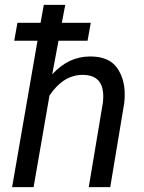

<svg xmlns="http://www.w3.org/2000/svg" viewBox="-20 -770 594 790"><path d="M353.5 -676.3H234.4L248.5 -750H160.2L147 -676.3H51.8L38.6 -602.5H134.3L29.8 0H118.2L183.6 -377C221.7 -433.6 267.1 -461.9 319.8 -461.9C320.8 -461.9 322.3 -461.9 323.2 -461.9C371.6 -460.9 398.4 -437.5 403.8 -392.1C404.8 -385.7 404.8 -379.4 404.8 -372.6C404.8 -364.7 404.3 -356.4 403.3 -347.7L345.2 0H433.6L491.2 -346.2C492.7 -358.4 493.2 -370.6 493.2 -381.8C493.2 -425.3 482.4 -461.9 460.9 -491.7C439.5 -521.5 403.8 -537.1 354.5 -537.6C353 -537.6 351.6 -537.6 350.1 -537.6C291.5 -537.6 239.7 -513.2 194.8 -463.9L220.7 -602.5H340.3Z"/></svg>

Font: Roboto
Style: Italic
Weight: 400
Italic angle: -12°
Designer: Google
Version: Version 2.137; 2017